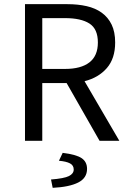

<svg xmlns="http://www.w3.org/2000/svg" viewBox="-20 -676 640 922"><path d="M100 0V-656H304Q354 -656 396 -646.5Q438 -637 468.5 -615Q499 -593 516 -558Q533 -523 533 -472Q533 -395 493 -349Q453 -303 386 -286L553 0H458L300 -277H183V0ZM183 -345H292Q369 -345 409.5 -376.5Q450 -408 450 -472Q450 -537 409.5 -563Q369 -589 292 -589H183ZM233 226 225 186Q288 181 311 169.5Q334 158 334 138Q334 118 316 108.5Q298 99 263 96L281 58Q346 66 372 83.5Q398 101 398 135Q398 179 355.5 200.5Q313 222 233 226Z"/></svg>

Font: Source Code Pro
Style: Regular
Weight: 400
Monospace: yes
Designer: Paul D. Hunt, Teo Tuominen
Foundry: Adobe Systems Incorporated
Version: Version 2.030;PS 1.000;hotconv 16.6.51;makeotf.lib2.5.65220